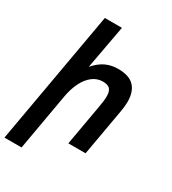

<svg xmlns="http://www.w3.org/2000/svg" viewBox="-249 -909 1074 1196"><g transform="rotate(30 288.0 -311.0)"><path d="M145.5 -790H268.5L211 -476.5Q249.5 -520.5 289.5 -538.8Q329.5 -557 376.5 -557Q456.5 -557 493 -518.8Q529.5 -480.5 529.5 -409Q529.5 -377 522.5 -337.5L463 0H339L390.5 -291.5Q400 -343 400 -373Q400 -408.5 385 -424.8Q370 -441 333.5 -441Q292.5 -441 259.5 -415.2Q226.5 -389.5 204.2 -344.5Q182 -299.5 171.5 -241.5L99.5 168H-23.5Z"/></g></svg>

Font: JuliaMono BoldItalic
Style: Regular
Weight: 700
Italic angle: -9°
Monospace: yes
Designer: cormullion
Foundry: corm
Version: Version 0.049; ttfautohint (v1.8.4)